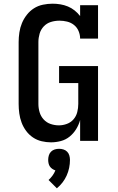

<svg xmlns="http://www.w3.org/2000/svg" viewBox="-20 -763 640 1040"><path d="M256 8Q231 8 205.5 2Q180 -4 158.5 -18.5Q137 -33 121.5 -54Q106 -75 97 -99Q88 -123 84.5 -148.5Q81 -174 81 -200V-535Q81 -561 85 -587.5Q89 -614 99 -638Q109 -662 125.5 -683Q142 -704 164 -718Q186 -732 212.5 -737.5Q239 -743 265 -743Q286 -743 307 -739.5Q328 -736 347.5 -728Q367 -720 384 -706.5Q401 -693 414 -676V-735H511V-554H414Q414 -575 405.5 -595Q397 -615 380.5 -628Q364 -641 343.5 -646Q323 -651 302 -651Q278 -651 255.5 -644Q233 -637 217 -620Q201 -603 194.5 -580.5Q188 -558 188 -535V-200Q188 -177 194.5 -155Q201 -133 216.5 -116Q232 -99 254 -91.5Q276 -84 299 -84Q321 -84 342.5 -92Q364 -100 378.5 -117Q393 -134 398.5 -156Q404 -178 404 -200V-313H300V-405H511V0H414V-113Q407 -87 392.5 -63.5Q378 -40 357 -23Q336 -6 309.5 1Q283 8 256 8ZM288 257 243 212Q255 201 264.5 188Q274 175 280 160Q271 157 263 151.5Q255 146 250 138.5Q245 131 243 121.5Q241 112 241 103Q241 91 244.5 79Q248 67 256.5 58.5Q265 50 276.5 46.5Q288 43 300 43Q312 43 323.5 46.5Q335 50 343.5 58.5Q352 67 355.5 79Q359 91 359 103Q359 125 354.5 146.5Q350 168 341 188Q332 208 318.5 225.5Q305 243 288 257Z"/></svg>

Font: Iosevka Slab Semibold Extended
Style: Regular
Weight: 600
Width: 7
Monospace: yes
Designer: Belleve Invis
Foundry: Belleve Invis
Version: Version 11.1.0; ttfautohint (v1.8.3)